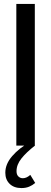

<svg xmlns="http://www.w3.org/2000/svg" viewBox="-20 -740 261 976"><path d="M63 0V-720H157V0ZM89 216Q51 216 29 194.5Q7 173 7 138Q7 94 42 53.5Q77 13 131 -17L158 0Q114 34 89 65.5Q64 97 64 130Q64 148 73.5 157Q83 166 96 166Q115 166 134 149L159 190Q145 202 128 209Q111 216 89 216Z"/></svg>

Font: Instrument Sans Condensed Medium
Style: Regular
Weight: 500
Width: 3
Designer: Rodrigo Fuenzalida
Foundry: fragTYPE
Version: Version 1.000;gftools[0.9.28]